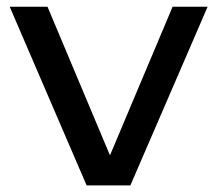

<svg xmlns="http://www.w3.org/2000/svg" viewBox="-20 -564 660 584"><path d="M243.5 0 9.5 -543.5H124.5L314.5 -91.5L505 -543.5H611.5L376.5 0Z"/></svg>

Font: Encode Sans Expanded Medium
Style: Regular
Weight: 500
Width: 7
Designer: Multiple Designers
Foundry: Impallari Type
Version: Version 3.000; ttfautohint (v1.8.3) -l 8 -r 50 -G 200 -x 14 